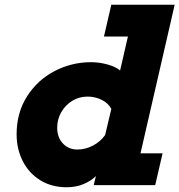

<svg xmlns="http://www.w3.org/2000/svg" viewBox="-20 -780 756 809"><path d="M716 -760 572 -134H665L634 0H375L384 -38Q364 -18 332.5 -4.5Q301 9 261 9Q197 9 149 -21Q101 -51 75.5 -102Q50 -153 50 -214Q50 -305 94 -374Q138 -443 210 -480.5Q282 -518 364 -518Q398 -518 432.5 -508.5Q467 -499 486 -483L519 -626H418L449 -760ZM423 -211 449 -321Q437 -345 409 -359Q381 -373 349 -373Q314 -373 285 -355.5Q256 -338 238.5 -308Q221 -278 221 -242Q221 -201 245 -175.5Q269 -150 306 -150Q340 -150 371.5 -166.5Q403 -183 423 -211Z"/></svg>

Font: Arvo
Style: Bold Italic
Weight: 700
Italic angle: -13°
Designer: Anton Koovit (Cyrillic Expansion: Cyreal)
Foundry: Anton Koovit, Yassin Baggar
Version: Version 3.000